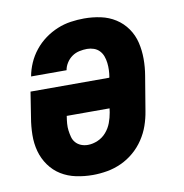

<svg xmlns="http://www.w3.org/2000/svg" viewBox="-66 -591 632 661"><g transform="rotate(-10 250.0 -260.0)"><path d="M207 8Q177 8 148.5 2Q120 -4 96.5 -18.5Q73 -33 56.5 -56Q40 -79 32.5 -106.5Q25 -134 25.5 -164Q26 -194 31 -223L45 -312H320L321 -314Q323 -326 323.5 -338.5Q324 -351 322.5 -363.5Q321 -376 317 -387Q313 -398 305 -406.5Q297 -415 285.5 -419Q274 -423 262 -423Q249 -423 235 -420Q221 -417 209.5 -409Q198 -401 190 -388.5Q182 -376 180 -363H56Q60 -386 70 -409Q80 -432 96 -452Q112 -472 132.5 -487Q153 -502 176 -511.5Q199 -521 223 -524.5Q247 -528 270 -528Q300 -528 328 -522Q356 -516 379.5 -501Q403 -486 419 -463Q435 -440 441.5 -412.5Q448 -385 448 -355.5Q448 -326 443 -297L423 -177Q419 -152 410.5 -127.5Q402 -103 387 -80.5Q372 -58 351.5 -40.5Q331 -23 307 -12Q283 -1 257.5 3.5Q232 8 207 8ZM208 -97Q225 -97 242.5 -104.5Q260 -112 272.5 -126.5Q285 -141 291.5 -158.5Q298 -176 301 -194L303 -208H153V-206Q151 -194 150 -181.5Q149 -169 150.5 -157.5Q152 -146 155 -134.5Q158 -123 165.5 -114.5Q173 -106 184 -101.5Q195 -97 208 -97Z"/></g></svg>

Font: Iosevka Extrabold Oblique
Style: Regular
Weight: 800
Italic angle: -9°
Monospace: yes
Designer: Belleve Invis
Foundry: Belleve Invis
Version: Version 32.5.0; ttfautohint (v1.8.4)